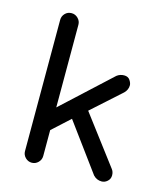

<svg xmlns="http://www.w3.org/2000/svg" viewBox="-94 -659 624 734"><g transform="rotate(15 218.5 -292.0)"><path d="M401.4 -52.7Q409.2 -43 409.2 -28.8Q409.2 -14.6 398.9 -5.4Q388.7 3.9 376 3.9Q356.4 3.9 342.8 -10.7L205.1 -198.2L135.7 -134.8V-32.2Q135.7 -17.6 125 -6.8Q114.3 3.9 99.6 3.9Q85 3.9 74.2 -6.8Q63.5 -17.6 63.5 -32.2V-551.8Q63.5 -566.4 73.7 -577.1Q84 -587.9 99.6 -587.9Q114.3 -587.9 125 -577.1Q135.7 -566.4 135.7 -551.8V-224.6L326.2 -400.4Q338.9 -410.2 355 -410.2Q371.1 -410.2 378.4 -398.9Q385.7 -387.7 385.7 -378.9Q385.7 -361.3 372.1 -347.7L256.8 -244.1Z"/></g></svg>

Font: NTR
Style: Regular
Weight: 400
Designer: Purushoth Kumar Guthula
Foundry: Silicon Andhra, USA.
Version: Version 1.0.5; ttfautohint (v1.2.25-373a) -l 7 -r 28 -G 50 -